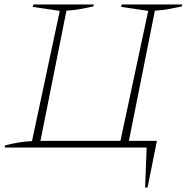

<svg xmlns="http://www.w3.org/2000/svg" viewBox="-20 -664 840 864"><path d="M1 0 3 -10Q35 -18 65.5 -23Q96 -28 124 -29L249 -615L127 -633L130 -644H402L400 -635Q372 -629 342 -623.5Q312 -618 279 -616L162 -30H522L647 -615L525 -633L528 -644H800L798 -635Q770 -629 740 -623.5Q710 -618 677 -616L560 -30H686L644 180H633L640 0Z"/></svg>

Font: Piazzolla SC Thin
Style: Italic
Weight: 100
Italic angle: -11.3°
Designer: Juan Pablo del Peral
Foundry: Huerta Tipografica
Version: Version 1.330